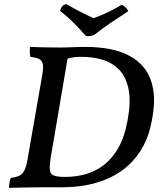

<svg xmlns="http://www.w3.org/2000/svg" viewBox="-20 -906 775 929"><path d="M397 -679Q451 -679 504 -670Q557 -661 602.5 -638Q648 -615 679 -575.5Q710 -536 721 -474Q732 -412 715 -325Q703 -255 674.5 -201.5Q646 -148 605 -109.5Q564 -71 513 -47Q462 -23 404.5 -11.5Q347 0 284 0H173L182 -50H295Q349 -50 397 -64Q445 -78 485 -109.5Q525 -141 554 -193Q583 -245 597 -322Q614 -412 602.5 -472Q591 -532 558 -567Q525 -602 477.5 -616.5Q430 -631 376 -631Q355 -631 338 -629Q321 -627 302 -621L261 -676Q294 -676 328.5 -677.5Q363 -679 397 -679ZM125 -679Q147 -678 173.5 -677.5Q200 -677 227 -676.5Q254 -676 277.5 -676Q301 -676 316 -676L225 -141Q219 -102 221.5 -82.5Q224 -63 241 -56.5Q258 -50 295 -50L284 0Q256 0 222.5 0Q189 0 153.5 0.5Q118 1 84.5 1.5Q51 2 23 3Q24 -10 26 -23Q28 -36 32 -45Q62 -49 77.5 -58Q93 -67 101.5 -89Q110 -111 116 -151L185 -546Q191 -581 186.5 -598Q182 -615 167.5 -621.5Q153 -628 127 -631Q124 -644 124 -656Q124 -668 125 -679ZM395 -732Q370 -762 338 -794Q306 -826 271 -853Q274 -867 281 -875.5Q288 -884 301 -886Q332 -868 367 -850Q402 -832 433 -818Q474 -833 507.5 -849.5Q541 -866 569 -883Q579 -879 587.5 -870.5Q596 -862 601 -852Q562 -827 518.5 -797.5Q475 -768 437 -738Q415 -728 395 -732Z"/></svg>

Font: Vollkorn Medium
Style: Italic
Weight: 500
Italic angle: -11°
Designer: Friedrich Althausen
Foundry: Friedrich Althausen
Version: Version 5.000